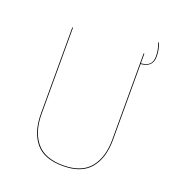

<svg xmlns="http://www.w3.org/2000/svg" viewBox="-138 -871 911 991"><g transform="rotate(20 317.5 -375.5)"><path d="M515 -623V-206Q515 -107 467.5 -49Q420 9 317 9Q213 9 166 -49Q119 -107 119 -206V-680H123V-206Q123 -109 169.5 -52Q216 5 317 5Q418 5 464.5 -52Q511 -109 511 -206V-680H515V-627Q546 -629 561 -643.5Q576 -658 576 -687Q576 -724 562 -759L566 -760Q580 -725 580 -687Q580 -628 515 -623Z"/></g></svg>

Font: FiraGO Four
Style: Regular
Weight: 100
Designer: bBox Type
Foundry: bBox Type GmbH
Version: Version 1.001